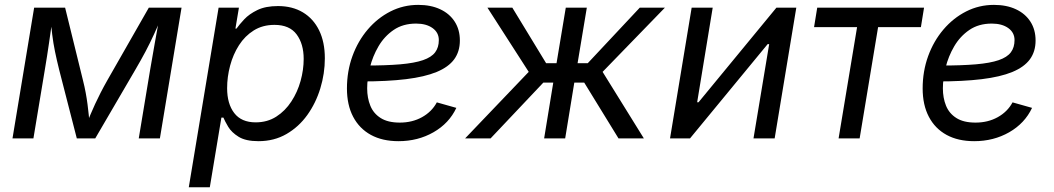

<svg xmlns="http://www.w3.org/2000/svg" viewBox="-20 -578 4404 802"><path d="M32.2 0 122.6 -545.9H252L326.2 -244.1Q333.5 -215.3 338.1 -189.9Q342.8 -164.6 345.7 -141.6Q348.6 -118.7 350.8 -97.4Q353 -76.2 354.5 -55.7H339.8Q348.6 -77.6 357.7 -99.1Q366.7 -120.6 377.2 -143.3Q387.7 -166 400.4 -190.9Q413.1 -215.8 429.2 -244.1L601.6 -545.9H738.3L647.9 0H559.6L606.9 -285.2Q611.3 -311.5 616.5 -340.3Q621.6 -369.1 626.7 -398.7Q631.8 -428.2 637.2 -457Q642.6 -485.8 647.5 -512.2H657.2Q639.2 -469.2 623 -434.1Q606.9 -398.9 588.4 -363.8Q569.8 -328.6 544.4 -285.2L377.9 0H300.8L227.5 -285.2Q216.8 -328.1 209.7 -362.8Q202.6 -397.5 198.2 -432.9Q193.8 -468.3 189.5 -512.2H201.2Q196.8 -483.4 192.9 -455.1Q189 -426.8 184.8 -398.7Q180.7 -370.6 176.3 -342.3Q171.9 -314 167 -285.2L119.6 0Z M768.6 204.1 893.1 -545.9H978L963.4 -458.5H967.8Q979.5 -475.1 1000.2 -497.3Q1021 -519.5 1055.2 -536.1Q1089.4 -552.7 1141.1 -552.7Q1201.2 -552.7 1245.1 -526.4Q1289.1 -500 1313 -451.2Q1336.9 -402.3 1336.9 -334.5Q1336.9 -271 1318.1 -209.2Q1299.3 -147.5 1263.7 -97.7Q1228 -47.9 1176.5 -18.1Q1125 11.7 1059.6 11.7Q1006.3 11.7 976.8 -6.6Q947.3 -24.9 933.3 -48.3Q919.4 -71.8 913.1 -86.9H904.8L856.4 204.1ZM1047.9 -66.9Q1096.7 -66.9 1134 -90.8Q1171.4 -114.7 1197 -154.1Q1222.7 -193.4 1235.6 -240Q1248.5 -286.6 1248.5 -332Q1248.5 -394.5 1219 -434.3Q1189.5 -474.1 1126.5 -474.1Q1077.1 -474.1 1040 -450.9Q1002.9 -427.7 978.3 -389.2Q953.6 -350.6 941.2 -303.7Q928.7 -256.8 928.7 -209.5Q928.7 -144.5 958.5 -105.7Q988.3 -66.9 1047.9 -66.9Z M1644.5 11.7Q1577.1 11.7 1529.1 -14.6Q1481 -41 1455.1 -90.3Q1429.2 -139.6 1429.2 -208.5Q1429.2 -280.3 1452.1 -343.5Q1475.1 -406.7 1516.1 -454.8Q1557.1 -502.9 1611.1 -530.3Q1665 -557.6 1727.1 -557.6Q1779.8 -557.6 1818.8 -539.3Q1857.9 -521 1879.4 -487.5Q1900.9 -454.1 1900.9 -408.7Q1900.9 -362.8 1877.2 -330.3Q1853.5 -297.9 1803.7 -277.3Q1753.9 -256.8 1676 -247.3Q1598.1 -237.8 1490.2 -237.8L1502 -304.2Q1591.3 -304.2 1651.4 -309.3Q1711.4 -314.5 1746.8 -326.7Q1782.2 -338.9 1797.6 -359.4Q1813 -379.9 1813 -410.6Q1813 -441.9 1786.9 -460.7Q1760.7 -479.5 1718.3 -479.5Q1663.1 -479.5 1624.3 -452.9Q1585.4 -426.3 1561 -384.5Q1536.6 -342.8 1525.1 -296.1Q1513.7 -249.5 1513.7 -209Q1513.7 -168.9 1526.9 -136.5Q1540 -104 1570.1 -85Q1600.1 -65.9 1649.9 -65.9Q1702.1 -65.9 1742.9 -88.6Q1783.7 -111.3 1804.7 -150.4L1886.2 -127.4Q1856 -63 1790.8 -25.6Q1725.6 11.7 1644.5 11.7Z M1922.9 0 2188.5 -277.8 2016.1 -545.9H2120.1L2261.2 -314H2304.7L2343.3 -545.9H2431.2L2392.6 -314H2435.1L2652.3 -545.9H2757.3L2497.1 -277.8L2669.4 0H2563.5L2420.4 -232.9H2378.9L2340.8 0H2252.9L2291 -232.9H2249.5L2029.3 0Z M3215.8 0H3127.4L3192.9 -393.6H3186.5L2862.3 0H2778.8L2869.1 -545.9H2957L2892.1 -150.9H2897.9L3223.1 -545.9H3306.2Z M3482.9 0 3560.1 -464.8H3380.4L3393.6 -545.9H3839.8L3826.7 -464.8H3647.9L3570.8 0Z M4049.3 11.7Q3981.9 11.7 3933.8 -14.6Q3885.7 -41 3859.9 -90.3Q3834 -139.6 3834 -208.5Q3834 -280.3 3856.9 -343.5Q3879.9 -406.7 3920.9 -454.8Q3961.9 -502.9 4015.9 -530.3Q4069.8 -557.6 4131.8 -557.6Q4184.6 -557.6 4223.6 -539.3Q4262.7 -521 4284.2 -487.5Q4305.7 -454.1 4305.7 -408.7Q4305.7 -362.8 4282 -330.3Q4258.3 -297.9 4208.5 -277.3Q4158.7 -256.8 4080.8 -247.3Q4002.9 -237.8 3895 -237.8L3906.7 -304.2Q3996.1 -304.2 4056.2 -309.3Q4116.2 -314.5 4151.6 -326.7Q4187 -338.9 4202.4 -359.4Q4217.8 -379.9 4217.8 -410.6Q4217.8 -441.9 4191.7 -460.7Q4165.5 -479.5 4123 -479.5Q4067.9 -479.5 4029.1 -452.9Q3990.2 -426.3 3965.8 -384.5Q3941.4 -342.8 3929.9 -296.1Q3918.5 -249.5 3918.5 -209Q3918.5 -168.9 3931.6 -136.5Q3944.8 -104 3974.9 -85Q4004.9 -65.9 4054.7 -65.9Q4106.9 -65.9 4147.7 -88.6Q4188.5 -111.3 4209.5 -150.4L4291 -127.4Q4260.7 -63 4195.6 -25.6Q4130.4 11.7 4049.3 11.7Z"/></svg>

Font: Adwaita Sans
Style: Italic
Weight: 400
Italic angle: -9.39999°
Designer: Rasmus Andersson
Foundry: rsms
Version: Version 4.001;git-9221beed3